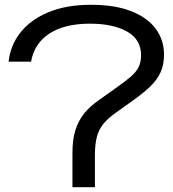

<svg xmlns="http://www.w3.org/2000/svg" viewBox="-20 -783 723 803"><path d="M360 -763Q460 -763 528 -736.5Q596 -710 631 -663Q666 -616 666 -555Q666 -512 651.5 -480.5Q637 -449 608.5 -421.5Q580 -394 535 -362L465 -312Q432 -289 412.5 -265Q393 -241 385 -210Q377 -179 377 -135V0H283V-143Q283 -197 294.5 -236Q306 -275 330.5 -306.5Q355 -338 396 -366L462 -413Q502 -441 526 -461.5Q550 -482 560 -503Q570 -524 570 -552Q570 -618 511.5 -651Q453 -684 356 -684Q250 -684 186.5 -642.5Q123 -601 110 -525H16Q23 -593 65.5 -647Q108 -701 183 -732Q258 -763 360 -763Z"/></svg>

Font: Unbounded Light
Style: Regular
Weight: 300
Designer: Luke Prowse, Jean-Baptiste Morizot, Fátima Lázaro, Florian Runge
Foundry: NaN
Version: Version 1.700